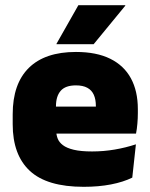

<svg xmlns="http://www.w3.org/2000/svg" viewBox="-20 -708 580 741"><path d="M303 13Q161.5 13 95.2 -48.5Q29 -110 29 -228.5V-267Q29 -384.5 91.2 -446Q153.5 -507.5 273 -507.5Q352.5 -507.5 405.5 -481.2Q458.5 -455 485.2 -405.8Q512 -356.5 512 -287V-271.5Q512 -251.5 510.2 -230.8Q508.5 -210 505 -192.5H346.5Q348.5 -223 349.2 -250Q350 -277 350 -298.5Q350 -324.5 342 -342.2Q334 -360 317 -369.2Q300 -378.5 273 -378.5Q232.5 -378.5 214.2 -357.5Q196 -336.5 196 -298V-253.5L197 -234.5V-203.5Q197 -188 202.5 -173.5Q208 -159 222.8 -147.8Q237.5 -136.5 264.8 -130Q292 -123.5 335.5 -123.5Q380 -123.5 422.5 -130.8Q465 -138 504.5 -151L490.5 -22.5Q456 -5.5 408.2 3.8Q360.5 13 303 13ZM122.5 -192.5V-296.5H469.5V-192.5ZM282.5 -688H463.5V-686L341.5 -537.5H198V-539Z"/></svg>

Font: Anek Latin Medium ExtraBold
Style: Regular
Weight: 800
Version: Version 1.003